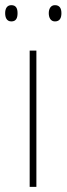

<svg xmlns="http://www.w3.org/2000/svg" viewBox="-32 -724 258 744"><path d="M-12 -673C-12 -656 -6 -641 12 -641C31 -641 36 -655 36 -673C36 -690 31 -704 12 -704C-6 -704 -12 -689 -12 -673ZM157 -673C157 -656 164 -641 181 -641C200 -641 206 -655 206 -673C206 -690 200 -704 181 -704C164 -704 157 -689 157 -673ZM109 0V-528H83V0Z"/></svg>

Font: Noto Sans Gujarati UI SemiCondensed Thin
Style: Regular
Weight: 100
Width: 4
Designer: Jelle Bosma - Monotype Design Team, Universal Thirst
Foundry: Monotype Imaging Inc.
Version: Version 2.106